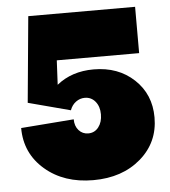

<svg xmlns="http://www.w3.org/2000/svg" viewBox="-49 -695 667 752"><g transform="rotate(-5 284.0 -319.0)"><path d="M288.1 12.2Q172.9 12.2 98.4 -52Q23.9 -116.2 23.9 -215.8L231.9 -231.9Q231.9 -205.1 246.8 -188.5Q261.7 -171.9 284.2 -171.9Q309.1 -171.9 324.5 -191.7Q339.8 -211.4 339.8 -242.2Q339.8 -272.9 323.7 -292.5Q307.6 -312 282.2 -312Q263.2 -312 247.3 -300.3Q231.4 -288.6 224.1 -268.1L58.1 -312L89.8 -649.9H509.8V-467.8H186L181.2 -372.1Q240.2 -419.9 326.2 -419.9Q422.9 -419.9 485.4 -361.3Q547.9 -302.7 547.9 -211.9Q547.9 -113.8 474.9 -50.8Q401.9 12.2 288.1 12.2Z"/></g></svg>

Font: Apfel Grotezk Satt
Style: Regular
Weight: 900
Designer: Luigi Gorlero
Foundry: © 2023, Luigi Gorlero & Collletttivo
Version: Version 2.000;Glyphs 3.2 (3217)